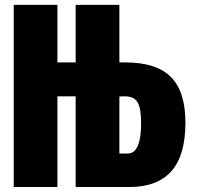

<svg xmlns="http://www.w3.org/2000/svg" viewBox="-20 -752 797 772"><path d="M35.2 -732.4H210.9V-501H284.2V-732.4H460V-501H484.4Q608.9 -501 667.2 -442.4Q725.6 -383.8 725.6 -258.3Q725.6 -127.9 669.4 -64Q613.3 0 499 0H284.2V-364.7H210.9V0H35.2ZM460 -134.8H493.7Q547.4 -134.8 547.4 -258.3Q547.4 -316.9 533 -340.8Q518.6 -364.7 481.9 -364.7Q469.7 -364.7 460 -364.3Z"/></svg>

Font: Anton
Style: Regular
Weight: 400
Designer: Vernon Adams, Tural Alisoy
Foundry: Vernon Adams
Version: Version 2.300